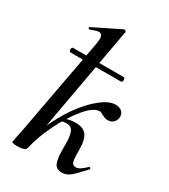

<svg xmlns="http://www.w3.org/2000/svg" viewBox="-182 -812 799 910"><g transform="rotate(30 217.5 -357.0)"><path d="M31 1 35 -21Q45 -68 46 -74L143 -599Q146 -617 146 -628Q146 -655 126 -655Q114 -655 81 -642H79Q76 -642 74.5 -647Q73 -652 77 -653L223 -725H225Q229 -725 232.5 -722Q236 -719 235 -717L143 -206L109 -10Q104 8 61 8Q31 8 31 1ZM255 -86V-117Q255 -158 246 -180.5Q237 -203 209 -203Q201 -203 179 -199L175 -212Q213 -227 245 -227Q290 -227 307 -202Q324 -177 324 -135Q324 -81 328 -62.5Q332 -44 352 -44Q372 -44 405 -77Q406 -78 408 -78Q411 -78 413.5 -74.5Q416 -71 413 -68Q373 -24 352 -6.5Q331 11 306 11Q275 11 265 -13Q255 -37 255 -86ZM367 -396Q389 -396 401.5 -385Q414 -374 414 -356Q414 -339 402 -326Q390 -313 370 -313Q356 -313 338 -323Q324 -331 317 -331Q284 -331 240 -278Q196 -225 159 -149Q122 -73 109 -10L92 -12Q109 -108 158 -197Q207 -286 265.5 -341Q324 -396 367 -396ZM50 -516Q50 -521 52 -524.5Q54 -528 57 -528H334Q338 -528 340 -524.5Q342 -521 342 -516Q342 -511 340 -507Q338 -503 334 -503H57Q54 -503 52 -507Q50 -511 50 -516Z"/></g></svg>

Font: Cormorant Infant SemiBold
Style: Italic
Weight: 600
Italic angle: -10°
Designer: Christian Thalmann (Catharsis Fonts)
Foundry: Catharsis Fonts
Version: Version 4.000